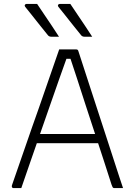

<svg xmlns="http://www.w3.org/2000/svg" viewBox="-20 -963 690 983"><path d="M170 -943Q191 -912 209 -885Q227 -858 245 -831.5Q263 -805 282 -775Q276 -775 269.5 -775Q263 -775 256 -775Q249 -775 242 -775Q236 -775 231.5 -777.5Q227 -780 225 -783Q204 -809 190 -826.5Q176 -844 164.5 -858.5Q153 -873 140 -889.5Q127 -906 109 -928Q105 -933 107.5 -938Q110 -943 116 -943Q126 -943 133.5 -943Q141 -943 150 -943Q159 -943 170 -943ZM340 -943Q361 -912 379 -885Q397 -858 415 -831.5Q433 -805 452 -775Q446 -775 439.5 -775Q433 -775 426 -775Q419 -775 412 -775Q406 -775 401.5 -777.5Q397 -780 395 -783Q374 -809 360 -826.5Q346 -844 334.5 -858.5Q323 -873 310 -889.5Q297 -906 279 -928Q275 -933 277.5 -938Q280 -943 286 -943Q296 -943 303.5 -943Q311 -943 320 -943Q329 -943 340 -943ZM147 -277H439Q447 -277 455 -277Q463 -277 470 -277L492 -287L498 -257L503 -230H158Q155 -230 152.5 -231.5Q150 -233 148.5 -235.5Q147 -238 147 -241ZM89 0Q79 0 69.5 0Q60 0 49 0Q46 0 43.5 -2Q41 -4 40.5 -7Q40 -10 41 -14Q58 -64 75.5 -113.5Q93 -163 110 -213Q127 -263 144.5 -312.5Q162 -362 179.5 -411.5Q197 -461 214 -511Q231 -561 248.5 -610.5Q266 -660 283 -710Q305 -710 329.5 -710Q354 -710 370 -710Q374 -710 376.5 -708.5Q379 -707 380 -704.5Q381 -702 382 -699Q408 -619 434 -539Q460 -459 486 -379.5Q512 -300 538 -220Q564 -140 590 -60Q595 -45 600 -30Q605 -15 610 0Q599 0 588 0Q577 0 566 0Q562 0 559.5 -1.5Q557 -3 555.5 -7Q554 -11 551 -18Q535 -68 513.5 -134.5Q492 -201 467.5 -275Q443 -349 419 -423Q395 -497 374 -562Q353 -627 337 -674L353 -662H308L324 -673Q307 -626 285.5 -565Q264 -504 239.5 -433.5Q215 -363 189 -288.5Q163 -214 137.5 -140.5Q112 -67 89 0Z"/></svg>

Font: Recursive Sans Linear Light
Style: Regular
Weight: 300
Version: Version 1.085